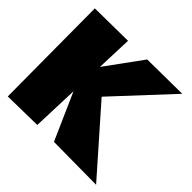

<svg xmlns="http://www.w3.org/2000/svg" viewBox="-168 -919 1076 1076"><g transform="rotate(45 369.5 -381.0)"><path d="M262 -311 252 -34 22 -30 18 -724 278 -727 270 -512 428 -729 703 -732 395 -401 722 -30 385 -33Z"/></g></svg>

Font: LONDON PRESLEY
Style: Regular
Weight: 400
Version: Version 001.000